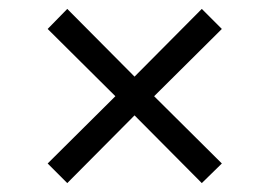

<svg xmlns="http://www.w3.org/2000/svg" viewBox="-20 -506 604 431"><path d="M131 -95 87 -139 239 -290 87 -441 131 -486 282 -334 433 -486 478 -441 326 -290 478 -139 433 -95 282 -247Z"/></svg>

Font: Ubuntu Sans
Style: Regular
Weight: 400
Designer: Dalton Maag Ltd
Foundry: Dalton Maag Ltd
Version: Version 1.006; ttfautohint (v1.8.4.7-5d5b)